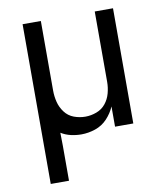

<svg xmlns="http://www.w3.org/2000/svg" viewBox="-83 -598 741 870"><g transform="rotate(-10 288.0 -162.5)"><path d="M80 205H164V103Q164 73 164 43.5Q164 14 163 -16Q184 -3 208 2.5Q232 8 256 8Q289 8 321 -3Q353 -14 376 -38.5Q399 -63 412 -93V0H496V-530H412V-206Q412 -180 405 -154Q398 -128 381.5 -107.5Q365 -87 339.5 -77.5Q314 -68 288 -68Q261 -68 235.5 -77.5Q210 -87 193.5 -109Q177 -131 170.5 -157Q164 -183 164 -210V-530H80Z"/></g></svg>

Font: Iosevka SS01 Extended
Style: Regular
Weight: 400
Width: 7
Monospace: yes
Designer: Belleve Invis
Foundry: Belleve Invis
Version: Version 3.4.7; ttfautohint (v1.8.3)